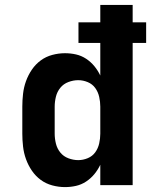

<svg xmlns="http://www.w3.org/2000/svg" viewBox="-20 -755 640 783"><path d="M245 8Q219 8 193 1Q167 -6 146 -21.5Q125 -37 110 -59Q95 -81 86 -106Q77 -131 74 -157.5Q71 -184 71 -210V-320Q71 -346 74 -372.5Q77 -399 86 -424Q95 -449 110 -471Q125 -493 146 -508.5Q167 -524 193 -531Q219 -538 245 -538Q268 -538 290 -533Q312 -528 331 -515.5Q350 -503 364.5 -485.5Q379 -468 389 -447V-580H300V-664H389V-735H521V-664H576V-580H521V0H389V-83Q379 -62 364.5 -44.5Q350 -27 331 -14.5Q312 -2 290 3Q268 8 245 8ZM299 -102Q319 -102 338 -110Q357 -118 368.5 -134Q380 -150 384.5 -170Q389 -190 389 -210V-320Q389 -340 384.5 -360Q380 -380 368.5 -396Q357 -412 338 -420Q319 -428 299 -428Q279 -428 259 -420.5Q239 -413 226 -397Q213 -381 208 -360.5Q203 -340 203 -320V-210Q203 -190 208 -169.5Q213 -149 226 -133Q239 -117 259 -109.5Q279 -102 299 -102Z"/></svg>

Font: Iosevka Curly XBdEx
Style: Regular
Weight: 800
Width: 7
Monospace: yes
Designer: Belleve Invis
Foundry: Belleve Invis
Version: Version 11.1.0; ttfautohint (v1.8.3)